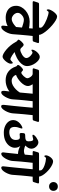

<svg xmlns="http://www.w3.org/2000/svg" viewBox="1046 -2084 1000 3253"><g transform="rotate(90 1545.5 -457.0)"><path d="M-60 -533 -38 -600Q-33 -615 -24.5 -617Q-16 -619 0 -619H626Q654 -619 647 -597L625 -530Q620 -514 610 -512.5Q600 -511 576 -511H528Q525 -483 519.5 -431Q514 -379 508.5 -312Q503 -245 498 -174Q496 -146 485 -112.5Q474 -79 456 -48.5Q438 -18 417.5 1.5Q397 21 377 21Q362 21 356.5 12.5Q351 4 353 -19.5Q355 -43 361 -87Q332 -72 296 -63Q260 -54 219 -54Q163 -54 117 -74Q71 -94 44 -134Q17 -174 17 -231Q17 -276 38.5 -317Q60 -358 97.5 -390.5Q135 -423 183.5 -441.5Q232 -460 285 -460Q321 -460 351.5 -456Q382 -452 397 -449L402 -511H-39Q-67 -511 -60 -533ZM136 -260Q136 -232 152 -208.5Q168 -185 192.5 -170.5Q217 -156 240 -156Q266 -156 292 -169Q318 -182 340.5 -199.5Q363 -217 376 -230L385 -330Q353 -341 316.5 -351.5Q280 -362 251 -362Q225 -362 198.5 -346Q172 -330 154 -306.5Q136 -283 136 -260Z M384 -617Q386 -623 387 -630.5Q388 -638 388 -644Q388 -662 366.5 -681Q345 -700 311.5 -718Q278 -736 241.5 -750.5Q205 -765 173.5 -773Q142 -781 125 -781Q119 -781 112 -773Q105 -765 99.5 -757Q94 -749 88 -749Q83 -749 80 -757Q77 -765 77 -775Q77 -791 88.5 -816Q100 -841 118.5 -866Q137 -891 158 -908Q179 -925 198 -925Q224 -925 262.5 -902.5Q301 -880 343.5 -844Q386 -808 423.5 -766Q461 -724 485 -684.5Q509 -645 509 -617Z M591 -271Q591 -280 600.5 -294Q610 -308 624 -322.5Q638 -337 652 -347.5Q666 -358 675 -358Q691 -358 704.5 -344Q718 -330 732 -315.5Q746 -301 762 -301Q777 -301 800.5 -310Q824 -319 847.5 -333.5Q871 -348 886.5 -366.5Q902 -385 902 -403Q902 -421 891.5 -439.5Q881 -458 865 -473.5Q849 -489 833.5 -498.5Q818 -508 808 -508Q798 -508 787 -499Q776 -490 768 -490Q760 -490 760 -502Q760 -519 771 -541Q782 -563 800 -583.5Q818 -604 839.5 -617.5Q861 -631 881 -631Q910 -631 937.5 -610.5Q965 -590 988 -558Q1011 -526 1024.5 -489Q1038 -452 1038 -419Q1038 -380 1017.5 -347Q997 -314 965.5 -288Q934 -262 900 -244Q866 -226 838.5 -216.5Q811 -207 800 -207Q807 -199 823.5 -186.5Q840 -174 859.5 -162Q879 -150 896 -142Q913 -134 922 -134Q933 -134 944.5 -144Q956 -154 966.5 -164Q977 -174 983 -174Q992 -174 995 -162Q998 -150 998 -140Q998 -121 985.5 -97.5Q973 -74 954.5 -52Q936 -30 915.5 -15.5Q895 -1 878 -1Q856 -1 824.5 -18.5Q793 -36 757 -66.5Q721 -97 688 -137Q655 -177 630 -223Q620 -242 611 -249Q602 -256 596.5 -259.5Q591 -263 591 -271ZM1019 -262Q1019 -272 1028.5 -286.5Q1038 -301 1052 -314.5Q1066 -328 1079 -337.5Q1092 -347 1100 -347Q1108 -348 1116.5 -340.5Q1125 -333 1133.5 -326Q1142 -319 1150 -319Q1161 -319 1176.5 -330Q1192 -341 1207.5 -357Q1223 -373 1233.5 -390.5Q1244 -408 1244 -421Q1244 -436 1233 -457Q1222 -478 1205 -494.5Q1188 -511 1169 -511H1099Q1071 -511 1078 -533L1099 -600Q1104 -615 1112.5 -617Q1121 -619 1137 -619H1727Q1755 -619 1748 -597L1726 -530Q1721 -514 1711 -512.5Q1701 -511 1677 -511H1633Q1629 -476 1625.5 -442Q1622 -408 1617.5 -368.5Q1613 -329 1609.5 -281.5Q1606 -234 1602 -174Q1601 -146 1589.5 -112.5Q1578 -79 1560.5 -48Q1543 -17 1523 2.5Q1503 22 1485 22Q1468 22 1462 9.5Q1456 -3 1458 -33.5Q1460 -64 1468 -118Q1452 -104 1424 -89Q1396 -74 1359 -63.5Q1322 -53 1279 -53Q1194 -53 1134 -97.5Q1074 -142 1046 -225Q1042 -237 1036 -242Q1030 -247 1024.5 -251Q1019 -255 1019 -262ZM1187 -229Q1187 -223 1198 -205Q1209 -187 1232 -171Q1255 -155 1289 -155Q1327 -155 1364 -175Q1401 -195 1433 -227Q1465 -259 1486 -294L1506 -511H1346Q1358 -493 1367 -472Q1376 -451 1376 -430Q1376 -401 1358.5 -370.5Q1341 -340 1313 -312Q1285 -284 1252 -262Q1219 -240 1187 -229Z M1622 -533 1644 -600Q1648 -615 1656 -617Q1664 -619 1677 -619H1962Q1990 -619 1983 -597L1962 -530Q1957 -514 1946.5 -512.5Q1936 -511 1913 -511H1869Q1866 -476 1862 -442Q1858 -408 1854.5 -368.5Q1851 -329 1847 -281.5Q1843 -234 1839 -174Q1837 -146 1826 -112.5Q1815 -79 1797.5 -48Q1780 -17 1760 3Q1740 23 1721 23Q1704 23 1699 10.5Q1694 -2 1695 -21.5Q1696 -41 1699 -60Q1701 -80 1705 -116Q1709 -152 1714 -199Q1719 -246 1724 -299Q1729 -352 1734 -406Q1739 -460 1743 -511H1643Q1615 -511 1622 -533Z M1953 -182Q1953 -135 1981.5 -99Q2010 -63 2058 -42.5Q2106 -22 2166 -22Q2252 -22 2308.5 -50.5Q2365 -79 2393.5 -122Q2422 -165 2422 -208Q2422 -237 2413.5 -261Q2405 -285 2390 -302Q2416 -287 2449.5 -275.5Q2483 -264 2527 -262Q2520 -194 2514.5 -140.5Q2509 -87 2506 -60Q2503 -41 2501 -22Q2499 -3 2504 9Q2509 21 2525 21Q2545 21 2565.5 1.5Q2586 -18 2604 -48.5Q2622 -79 2633.5 -112.5Q2645 -146 2646 -174Q2650 -245 2656 -312Q2662 -379 2668 -431Q2674 -483 2677 -511H2786Q2781 -460 2776 -406Q2771 -352 2766 -299Q2761 -246 2756 -199Q2751 -152 2747.5 -116Q2744 -80 2741 -60Q2739 -41 2737 -22Q2735 -3 2739.5 9Q2744 21 2761 21Q2781 21 2801.5 1.5Q2822 -18 2839.5 -48.5Q2857 -79 2868.5 -112.5Q2880 -146 2881 -174Q2886 -245 2891.5 -312Q2897 -379 2903 -431Q2909 -483 2912 -511H2963Q2980 -511 2989.5 -512.5Q2999 -514 3004 -530L3025 -597Q3032 -619 3003 -619H2911Q2907 -648 2887 -680.5Q2867 -713 2837.5 -744.5Q2808 -776 2774 -801.5Q2740 -827 2708 -842Q2676 -857 2652 -857Q2634 -857 2615.5 -844.5Q2597 -832 2582.5 -813Q2568 -794 2559 -772.5Q2550 -751 2550 -734Q2550 -725 2554.5 -716.5Q2559 -708 2564 -708Q2569 -708 2574 -715.5Q2579 -723 2586 -730Q2593 -737 2600 -737Q2618 -737 2652 -730.5Q2686 -724 2721 -711.5Q2756 -699 2780.5 -681.5Q2805 -664 2805 -643Q2805 -638 2805 -631.5Q2805 -625 2805 -619H2548Q2526 -619 2515 -617.5Q2504 -616 2499 -600L2479 -533Q2472 -511 2500 -511H2550L2538 -378Q2497 -358 2455 -365Q2413 -372 2384 -387Q2405 -407 2421.5 -433Q2438 -459 2438 -490Q2438 -520 2421.5 -547Q2405 -574 2380 -591Q2355 -608 2331 -608Q2313 -608 2290.5 -597.5Q2268 -587 2247.5 -572.5Q2227 -558 2214 -542.5Q2201 -527 2201 -518Q2201 -507 2215 -507Q2222 -507 2235 -510Q2248 -513 2261 -516.5Q2274 -520 2281 -520Q2294 -520 2301 -507.5Q2308 -495 2310.5 -477Q2313 -459 2313 -440Q2313 -412 2297.5 -400.5Q2282 -389 2257.5 -386.5Q2233 -384 2206 -384Q2186 -384 2179 -372Q2172 -360 2172 -320Q2172 -305 2176.5 -297.5Q2181 -290 2193 -290Q2206 -290 2218 -292Q2230 -294 2246 -294Q2264 -294 2273 -284.5Q2282 -275 2286 -259Q2290 -243 2290 -226Q2290 -170 2251.5 -142.5Q2213 -115 2157 -115Q2120 -115 2101 -128Q2082 -141 2075.5 -162Q2069 -183 2069 -205Q2069 -233 2075.5 -256.5Q2082 -280 2089 -298.5Q2096 -317 2096.5 -327Q2097 -337 2086 -337Q2075 -337 2053 -325.5Q2031 -314 2008 -293.5Q1985 -273 1969 -244.5Q1953 -216 1953 -182Z M3003 -863Q3003 -895 3024 -916Q3045 -937 3078 -937Q3113 -937 3132.5 -915Q3152 -893 3152 -863Q3152 -831 3131 -810Q3110 -789 3077 -789Q3044 -789 3023.5 -811Q3003 -833 3003 -863Z"/></g></svg>

Font: Alkatra SemiBold
Style: Regular
Weight: 600
Designer: Suman Bhandary
Version: Version 1.100;gftools[0.9.22]